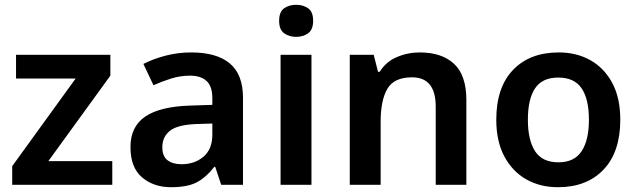

<svg xmlns="http://www.w3.org/2000/svg" viewBox="-20 -772 2659 802"><path d="M449 0H31V-78L296 -444H47V-543H441V-456L182 -99H449Z M779 -553Q885 -553 940 -507Q995 -461 995 -364V0H904L879 -75H875Q840 -30 801 -10Q762 10 694 10Q622 10 573.5 -31Q525 -72 525 -158Q525 -243 586.5 -285Q648 -327 774 -331L867 -334V-361Q867 -412 842.5 -434Q818 -456 774 -456Q733 -456 695 -444Q657 -432 621 -416L579 -505Q620 -526 671.5 -539.5Q723 -553 779 -553ZM802 -254Q721 -251 689.5 -225.5Q658 -200 658 -157Q658 -119 680 -102.5Q702 -86 738 -86Q793 -86 830 -117.5Q867 -149 867 -210V-256Z M1217 -752Q1246 -752 1267 -737.5Q1288 -723 1288 -685Q1288 -648 1267 -633Q1246 -618 1217 -618Q1188 -618 1167 -633Q1146 -648 1146 -685Q1146 -723 1167 -737.5Q1188 -752 1217 -752ZM1281 -543V0H1152V-543Z M1734 -553Q1825 -553 1876.5 -505.5Q1928 -458 1928 -354V0H1800V-327Q1800 -449 1701 -449Q1626 -449 1598 -401Q1570 -353 1570 -264V0H1441V-543H1541L1559 -472H1566Q1592 -514 1637.5 -533.5Q1683 -553 1734 -553Z M2571 -272Q2571 -137 2501 -63.5Q2431 10 2311 10Q2236 10 2178 -23Q2120 -56 2086.5 -119Q2053 -182 2053 -272Q2053 -407 2123 -480Q2193 -553 2314 -553Q2389 -553 2447 -520Q2505 -487 2538 -424.5Q2571 -362 2571 -272ZM2185 -272Q2185 -187 2215 -140.5Q2245 -94 2313 -94Q2379 -94 2409.5 -140.5Q2440 -187 2440 -272Q2440 -358 2409.5 -403Q2379 -448 2312 -448Q2245 -448 2215 -403Q2185 -358 2185 -272Z"/></svg>

Font: Noto Sans Lisu SemiBold
Style: Regular
Weight: 600
Designer: Monotype Design Team. David Williams.
Foundry: Monotype Imaging Inc.
Version: Version 2.102; ttfautohint (v1.8.4.7-5d5b)